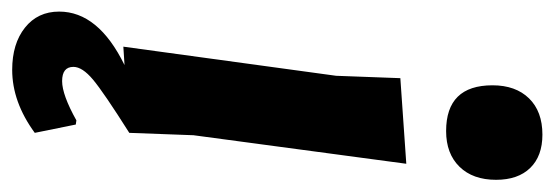

<svg xmlns="http://www.w3.org/2000/svg" viewBox="-360 -416 932 323"><g transform="rotate(90 106.5 -255.0)"><path d="M172 -701Q208 -701 228 -680.5Q248 -660 248 -623Q248 -584 226 -561.5Q204 -539 166 -539Q89 -539 89 -617Q89 -656 111 -678.5Q133 -701 172 -701ZM169 -6Q101 37 79.5 55Q58 73 58 88Q58 107 82 107Q105 107 148 83L155 84L169 153Q117 191 63 191Q19 191 -8 169.5Q-35 148 -35 112Q-35 46 55 2L24 4L73 -354L77 -462L221 -472L173 -114Z"/></g></svg>

Font: Alegreya Sans ExtraBold
Style: Italic
Weight: 800
Italic angle: -7°
Designer: Juan Pablo del Peral
Foundry: Huerta Tipografica
Version: Version 2.007